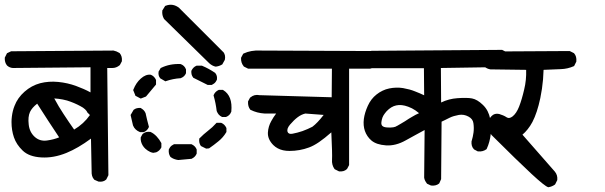

<svg xmlns="http://www.w3.org/2000/svg" viewBox="-23 -776 2543 807"><path d="M390.1 -13.2 374.5 -20 373.5 -20.5 372.6 -21.5Q369.6 -24.9 367.4 -28.8Q365.2 -32.7 364 -37.1Q362.8 -41.5 362.3 -46.4V-46.9L359.4 -193.4Q305.2 -153.3 256.3 -133.3Q202.1 -111.3 150.9 -114.3Q99.1 -117.2 72.3 -143.1Q45.9 -168.5 35.6 -198.7Q25.4 -228.5 25.4 -263.2Q25.4 -274.9 26.9 -286.4Q28.3 -297.9 31 -309.1Q33.7 -320.3 38.1 -331.1Q50.8 -364.7 80.1 -390.6Q109.4 -416.5 146 -426.3Q182.1 -435.5 221.7 -431.6Q261.2 -427.7 296.9 -414.6Q312 -409.2 327.6 -402.3Q343.3 -395.5 357.4 -387.7V-493.2L31.2 -490.2H30.8Q17.1 -491.2 6.8 -500.5L6.3 -501Q-3.9 -513.7 -2.9 -532.7V-533.7L-2.4 -534.7L5.4 -550.3L6.3 -552.2L8.3 -553.2L22.9 -560.1L23.9 -560.5H25.4L453.1 -563.5H453.6H454.1Q466.8 -561 478.5 -553.7L479.5 -553.2L480 -552.7Q485.8 -545.9 488 -537.6Q490.2 -529.3 489.3 -520V-518.6L488.8 -517.6L481 -502.9L480 -502L479.5 -501.5Q465.8 -490.2 449.2 -490.2H427.7L432.6 -41V-39.6L432.1 -38.6L424.3 -22.9L423.8 -22L422.9 -21Q411.1 -10.3 392.1 -12.7H391.1ZM225.6 -198.7Q202.1 -234.4 179.2 -269Q156.2 -304.7 133.3 -340.3Q111.3 -323.2 103 -305.2Q93.8 -285.2 97.7 -252.4Q101.1 -220.7 123 -200.7Q144.5 -181.2 174.8 -185.5Q203.1 -189.5 225.6 -198.7ZM355 -292.5 345.7 -301.8 344.7 -302.2 344.2 -303.7Q342.8 -306.6 340.6 -309.8Q338.4 -313 334.7 -316.4Q331.1 -319.8 325.9 -323.5Q320.8 -327.1 314.5 -330.1Q288.6 -344.2 258.8 -353.5Q250 -356 241.2 -357.7Q232.4 -359.4 223.4 -360.6Q214.4 -361.8 205.1 -362.3Q223.6 -327.6 244.1 -296.9Q266.1 -263.2 288.6 -231.4Q329.1 -255.4 355 -292.5Z M726.1 -103.5Q722.7 -104 720 -104.5Q717.3 -105 714.4 -106Q711.4 -106.9 708.7 -107.9Q706.1 -108.9 703.6 -110.1Q701.2 -111.3 698.5 -113Q695.8 -114.7 693.8 -116.2L692.9 -117.2L692.4 -118.2Q684.6 -130.4 686.5 -147.5V-147.9L687 -148.9Q689 -153.3 691.9 -157.2Q694.8 -161.1 698.7 -164.1Q702.6 -167 707.5 -169.4L708.5 -169.9H710H780.3H781.7L782.7 -169.4Q797.4 -162.6 803.2 -148.9L803.7 -147.5V-146.5V-131.8V-130.9L803.2 -129.4Q797.4 -115.7 782.7 -108.9L781.7 -108.4H780.8L727.1 -103.5H726.6ZM620.1 -133.8Q614.3 -134.8 608.6 -137.2Q603 -139.6 597.9 -143.1Q592.8 -146.5 587.9 -150.9Q581.1 -157.2 576.7 -164.6Q572.3 -171.9 570.1 -179.9Q567.9 -188 568.4 -196.3V-197.8L568.8 -199.2L575.7 -211.9L576.7 -212.9L577.1 -213.4Q589.8 -224.1 607.9 -221.7H608.9L609.9 -221.2Q622.6 -215.8 635.3 -202.6Q641.1 -196.3 646 -189.5Q650.9 -182.6 654.8 -175.3L655.3 -174.3V-172.9V-158.2V-156.7L654.8 -155.8Q651.4 -148.9 646.2 -144Q641.1 -139.2 634.3 -136.2L633.3 -135.7H632.8L622.1 -133.8H621.1ZM842.3 -151.9 822.8 -161.6 821.3 -162.6 820.3 -164.1Q816.4 -169.9 814.9 -177.2Q813.5 -184.6 814.5 -192.4L814.9 -194.3L816.4 -195.3Q832 -211.4 851.6 -226.6Q870.1 -240.7 885.3 -257.8L887.2 -259.8H889.6H905.3H906.2L907.7 -259.3Q914.6 -256.3 919.7 -251.2Q924.8 -246.1 928.2 -238.8L928.7 -237.8V-236.3V-222.7V-221.2L927.7 -219.7Q921.4 -209 913.1 -199.5Q904.8 -189.9 895 -182.1Q875.5 -166 856.9 -153.3L855.5 -152.3H854L845.2 -151.4H843.8ZM564.5 -221.2Q554.7 -225.1 547.6 -231.7Q540.5 -238.3 536.6 -247.6V-248L536.1 -248.5L526.4 -290.5L525.9 -293L527.3 -294.9L538.1 -313.5L538.6 -314.5L539.6 -314.9Q549.8 -323.2 566.9 -322.3H567.9L568.8 -321.8Q572.3 -319.8 575.2 -317.6Q578.1 -315.4 580.6 -313Q583 -310.5 585 -307.6Q586.9 -304.7 588.4 -301.3L588.9 -300.8V-300.3Q594.7 -272.9 602.5 -244.6L603 -242.7L602.1 -240.7Q596.2 -227.1 582.5 -221.2L581.1 -220.7H580.1H566.4H565.4ZM909.7 -284.7Q905.8 -286.6 902.3 -289.1Q898.9 -291.5 896.2 -294.7Q893.6 -297.9 891.6 -301.3Q889.6 -304.7 888.2 -308.6L887.7 -309.1V-310.1Q883.8 -342.8 875 -373.5L874.5 -375.5L875.5 -377.4Q878.4 -384.3 883.5 -389.4Q888.7 -394.5 896 -397.9L897 -398.4H898.4H912.1H913.6L915 -397.5Q955.6 -373 949.2 -307.1V-306.2L948.7 -305.7Q942.9 -290.5 927.7 -284.7L926.8 -284.2H925.8H912.1H910.6ZM566.4 -362.8 547.9 -372.6 545.9 -373.5 545.4 -376 537.6 -395.5 536.6 -397.5 537.6 -399.4Q548.8 -428.2 568.8 -445.8Q589.8 -464.4 609.9 -461.9H610.8L611.8 -461.4Q625.5 -455.6 632.3 -440.9L632.8 -439.9V-438.5V-422.9V-420.9L631.3 -418.9L591.3 -371.1L590.3 -370.1L588.9 -369.6L571.3 -362.8L568.8 -361.8ZM849.1 -419.4 790.5 -448.7 789.1 -449.2 788.6 -450.7Q784.2 -456.1 782.5 -462.6Q780.8 -469.2 781.2 -477.1V-478L781.7 -479Q788.6 -493.7 802.2 -499.5L803.7 -500H804.7H824.2H825.2L826.7 -499.5Q854.5 -487.8 881.3 -469.7L881.8 -469.2L882.3 -468.3Q891.1 -457.5 888.7 -441.4V-440.9L888.2 -439.9Q886.2 -435.5 883.3 -431.6Q880.4 -427.7 876.5 -424.8Q872.6 -421.9 867.7 -419.4L866.7 -418.9H865.2H851.6H850.1ZM669.9 -435.5 651.4 -446.3 650.4 -446.8 649.9 -447.8Q641.1 -458.5 643.6 -474.6V-475.6L644.5 -476.6L651.4 -488.3L651.9 -489.7L653.8 -490.7Q690.9 -508.8 735.8 -506.8H736.3L737.3 -506.3Q752.4 -500.5 758.3 -485.4L758.8 -484.4V-483.4V-469.7V-468.8L758.3 -467.3Q752.4 -453.6 737.3 -447.8L736.8 -447.3H735.8Q704.1 -445.3 674.8 -435.1L672.4 -434.1ZM882.3 -496.1Q868.2 -499.5 856.4 -510.3L667 -695.8L666 -696.8V-697.3Q657.2 -712.4 659.2 -731V-732.4L660.2 -733.4L669.9 -749L670.9 -751L672.4 -751.5Q688 -757.8 702.9 -755.4Q717.8 -752.9 731.4 -741.7V-741.2L915 -557.6H915.5L916 -557.1Q926.3 -543.5 921.9 -523.9L921.4 -523.4L920.9 -522.5L912.1 -506.8L911.6 -505.4L910.2 -504.9Q908.2 -503.4 906 -502.4Q903.8 -501.5 901.6 -500.5Q899.4 -499.5 897.2 -498.8Q895 -498 892.8 -497.6Q890.6 -497.1 888.4 -496.6Q886.2 -496.1 884.3 -496.1H883.3Z M1400.9 -56.2 1385.3 -64 1383.8 -64.9 1382.8 -65.9Q1377 -74.2 1374.3 -84.2Q1371.6 -94.2 1372.6 -106.4Q1374 -126.5 1369.6 -219.7Q1340.8 -194.3 1317.9 -178.7Q1294.9 -163.1 1275.9 -156.2Q1256.3 -148.9 1235.8 -145.3Q1215.3 -141.6 1193.8 -141.6Q1179.2 -141.6 1167 -144.3Q1154.8 -147 1144.3 -152.6Q1133.8 -158.2 1125.5 -166.5Q1101.6 -190.9 1103 -218.8Q1104.5 -244.6 1117.2 -267.1Q1121.6 -274.9 1126.7 -283.2Q1131.8 -291.5 1137.7 -298.8H1089.8H1089.4Q1057.1 -300.8 1030.8 -314L1029.3 -314.5L1028.8 -315.4Q1018.6 -328.1 1019.5 -348.1V-349.1L1020 -350.6L1027.8 -365.2L1028.8 -366.2L1029.8 -366.7Q1045.9 -380.4 1067.9 -376L1371.1 -367.2L1372.1 -487.3H1021.5H1020L1019 -487.8L1003.4 -495.6L1002 -496.1L1001.5 -497.1Q989.3 -511.7 990.2 -531.7V-532.7L990.7 -534.2L998.5 -548.8L999.5 -550.3L1001.5 -551.3Q1031.7 -565.4 1069.3 -563.5L1539.1 -561.5H1540.5L1541.5 -561L1557.1 -553.2L1558.6 -552.7L1559.6 -551.3Q1564.9 -544.4 1567.1 -535.9Q1569.3 -527.3 1568.4 -518.1V-517.1L1567.9 -516.1L1560.1 -500.5L1559.1 -499L1558.1 -498Q1554.2 -495.1 1550 -493.2Q1545.9 -491.2 1541.3 -489.7Q1536.6 -488.3 1532.2 -487.3H1531.7H1531.2H1444.3V-84V-82.5L1443.8 -81.1L1436 -66.4L1435.5 -65.9L1434.6 -64.9Q1428.2 -59.1 1420.2 -56.9Q1412.1 -54.7 1402.8 -55.7H1401.9ZM1290 -243.2Q1311 -258.8 1337.4 -293L1260.3 -298.8Q1252 -296.9 1243.9 -293Q1235.8 -289.1 1228 -283.2Q1211.9 -271 1195.8 -252Q1188.5 -243.2 1186 -235.8Q1183.6 -228.5 1185.5 -222.2Q1189.5 -210.9 1206.1 -213.9Q1227.1 -217.8 1248.5 -225.1Q1270 -232.9 1290 -243.2Z M1787.6 3.4 1772.9 -3.4 1771.5 -3.9 1771 -5.4Q1766.6 -10.7 1763.7 -16.8Q1760.7 -22.9 1759.8 -29.3V-29.8V-30.3L1761.7 -229.5Q1740.7 -218.3 1721.2 -207.5Q1701.7 -196.8 1683.1 -186.5Q1640.1 -162.1 1599.1 -165Q1578.6 -166.5 1563.5 -171.6Q1548.3 -176.8 1538.1 -185.5Q1528.3 -193.8 1521.5 -204.1Q1514.6 -214.4 1510.7 -225.6Q1502.9 -248.5 1506.3 -275.9Q1509.8 -302.2 1522.9 -331.1Q1536.1 -360.4 1559.6 -378.9Q1565.9 -383.8 1572 -387.7Q1578.1 -391.6 1585 -394.8Q1591.8 -397.9 1598.6 -400.4Q1605.5 -402.8 1613.3 -404.3Q1642.6 -410.2 1670.9 -405.8Q1685.1 -403.3 1697.8 -399.9Q1710.4 -396.5 1722.2 -391.6Q1741.2 -384.3 1759.8 -375.5L1758.8 -489.3H1539.1H1538.6Q1523.9 -490.2 1513.7 -499.5L1513.2 -500Q1502.9 -512.7 1503.9 -531.7V-532.7L1504.4 -533.7L1512.2 -550.3L1512.7 -551.8L1514.2 -552.2Q1529.3 -564.5 1550.3 -562.5L2085.9 -566.4H2087.4L2088.4 -565.9L2104 -558.1L2105 -557.6L2106 -556.6Q2111.8 -550.3 2114 -542Q2116.2 -533.7 2115.2 -523.9V-522.5L2114.7 -521.5L2106.9 -506.8L2106 -505.9L2105 -504.9Q2093.3 -496.6 2080.1 -494.1H2079.6H2079.1L1830.1 -490.2L1831.1 -345.2Q1863.3 -360.8 1899.4 -363.3Q1939.9 -366.2 1960.9 -362.3Q1983.4 -357.9 2006.8 -335Q2019 -323.2 2026.4 -308.8Q2033.7 -294.4 2037.1 -277.8Q2043 -245.1 2039.6 -211.9Q2037.6 -194.8 2033.4 -179.7Q2029.3 -164.6 2022.9 -150.9L2022.5 -149.4L2021 -148.4Q2013.7 -143.1 2005.1 -140.9Q1996.6 -138.7 1986.8 -139.6H1985.4L1984.4 -140.1L1969.7 -147.9L1969.2 -148.4L1968.3 -149.4Q1962.4 -155.8 1960.2 -164.1Q1958 -172.4 1959 -182.1V-183.1L1959.5 -183.6Q1964.8 -200.7 1967.3 -219.2Q1969.7 -238.3 1966.8 -258.3Q1964.4 -276.4 1945.8 -286.1Q1926.8 -296.4 1905.8 -293Q1894.5 -291 1884.8 -288.1Q1875 -285.2 1866.2 -280.8Q1858.4 -276.9 1849.9 -272.7Q1841.3 -268.6 1833 -264.6L1831.1 -24.4V-22.9L1830.6 -22L1823.7 -6.3L1823.2 -5.4L1822.3 -4.4Q1809.6 5.9 1789.6 3.9H1788.6ZM1646.5 -247.1Q1654.8 -252 1662.8 -256.6Q1670.9 -261.2 1679.2 -266.4Q1687.5 -271.5 1695.3 -276.9Q1702.6 -281.2 1709.7 -285.4Q1716.8 -289.6 1723.9 -293.5Q1731 -297.4 1738.3 -300.3Q1731 -306.6 1723.4 -311.8Q1715.8 -316.9 1708.3 -320.8Q1700.7 -324.7 1692.4 -327.6Q1664.6 -337.9 1642.6 -333Q1621.1 -328.6 1602.1 -308.6Q1598.1 -304.2 1595 -300Q1591.8 -295.9 1589.1 -291.5Q1586.4 -287.1 1584.7 -282.5Q1583 -277.8 1581.8 -272.9Q1580.6 -268.1 1580.1 -263.2Q1578.6 -252 1584.2 -246.6Q1589.8 -241.2 1604.5 -240.2Q1634.8 -238.3 1646 -247.1Z M2280.8 10.7Q2267.1 6.8 2211.2 -44.9Q2155.3 -96.7 2043 -208.5L2042.5 -209V-209.5Q2024.9 -230.5 2027.8 -253.4Q2030.8 -276.4 2043 -288.1Q2055.7 -301.3 2075.2 -296.9Q2083.5 -294.4 2091.6 -291Q2099.6 -287.6 2106.9 -282.7Q2117.2 -275.9 2131.3 -286.6Q2147.5 -299.3 2158.7 -327.6Q2170.4 -357.4 2180.2 -399.9Q2189.9 -439.5 2188.5 -482.4L2039.1 -484.4H2038.6H2038.1Q2023.9 -486.8 2013.2 -495.6L2012.2 -496.1L2011.7 -496.6Q2002 -511.2 2002.9 -529.8V-530.8L2003.4 -531.7L2011.2 -548.3L2011.7 -549.3L2012.7 -550.3Q2025.4 -561.5 2045.4 -559.6L2370.1 -561.5H2371.6L2372.6 -561L2388.2 -553.2L2389.2 -552.7L2390.1 -551.8Q2401.4 -539.1 2399.4 -518.1V-517.1L2398.9 -516.1L2391.1 -500.5L2390.1 -498.5L2388.2 -497.6Q2376 -492.2 2362.3 -489Q2348.6 -485.8 2333.5 -485.4Q2320.3 -484.9 2302.2 -484.1Q2284.2 -483.4 2261.7 -482.4Q2261.2 -462.4 2259.5 -442.4Q2257.8 -422.4 2254.9 -402.8Q2252 -383.3 2248 -363.8Q2234.9 -301.8 2214.8 -263.2Q2205.6 -246.1 2194.8 -232.7Q2184.1 -219.2 2172.9 -210L2309.1 -54.7Q2321.3 -40 2319.3 -20V-19L2318.8 -18.1L2311 -2.4L2310.1 -1L2309.1 0Q2297.4 8.3 2283.2 10.7H2281.7Z"/></svg>

Font: NaikaiFont
Style: SemiBold
Weight: 600
Version: Version 1.89